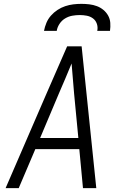

<svg xmlns="http://www.w3.org/2000/svg" viewBox="-20 -975 640 995"><path d="M9 0 221 -490 328 -735H403L479 0H410L391 -202H163L77 0ZM386 -260 364 -490Q361 -529 357.5 -568Q354 -607 351 -646Q335 -607 318.5 -568Q302 -529 285 -490L188 -260ZM208 -815Q212 -836 220.5 -856.5Q229 -877 244 -894Q259 -911 278 -923.5Q297 -936 318 -943Q339 -950 360 -952.5Q381 -955 402 -955Q423 -955 443.5 -952.5Q464 -950 482.5 -943Q501 -936 516 -923.5Q531 -911 540.5 -894Q550 -877 551.5 -856.5Q553 -836 550 -815H484Q488 -834 482 -851.5Q476 -869 462 -879.5Q448 -890 430 -893.5Q412 -897 393 -897Q374 -897 354.5 -893.5Q335 -890 317.5 -879.5Q300 -869 288.5 -851.5Q277 -834 274 -815Z"/></svg>

Font: Iosevka SS04 Light Extended
Style: Italic
Weight: 300
Width: 7
Italic angle: -9°
Monospace: yes
Designer: Belleve Invis
Foundry: Belleve Invis
Version: Version 19.0.0; ttfautohint (v1.8.4)